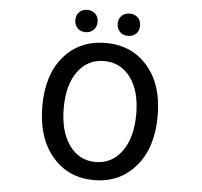

<svg xmlns="http://www.w3.org/2000/svg" viewBox="-61 -987 1121 1064"><g transform="rotate(5 500.0 -455.5)"><path d="M732.4 -91.3Q643.6 12.7 500 12.7Q356.4 12.7 268.1 -91.3Q179.7 -195.3 179.7 -371.1Q179.7 -546.9 267.6 -648.4Q355.5 -750 500 -750Q644.5 -750 732.9 -648.4Q821.3 -546.9 821.3 -371.1Q821.3 -195.3 732.4 -91.3ZM298.8 -371.1Q298.8 -241.2 353.5 -164.6Q408.2 -87.9 500 -87.9Q591.8 -87.9 647 -165Q702.1 -242.2 702.1 -371.1Q702.1 -500 647 -574.7Q591.8 -649.4 500 -649.4Q408.2 -649.4 353.5 -574.7Q298.8 -500 298.8 -371.1ZM426.8 -817.4Q409.2 -799.8 381.8 -799.8Q354.5 -799.8 337.4 -817.4Q320.3 -835 320.3 -862.3Q320.3 -889.6 337.4 -906.7Q354.5 -923.8 381.8 -923.8Q409.2 -923.8 426.8 -906.7Q444.3 -889.6 444.3 -862.3Q444.3 -835 426.8 -817.4ZM618.2 -799.8Q590.8 -799.8 573.2 -817.4Q555.7 -835 555.7 -862.3Q555.7 -889.6 573.2 -906.7Q590.8 -923.8 618.2 -923.8Q645.5 -923.8 663.1 -906.7Q680.7 -889.6 680.7 -862.3Q680.7 -834 663.6 -816.9Q646.5 -799.8 618.2 -799.8Z"/></g></svg>

Font: Gen Shin Gothic Monospace Medium
Style: Regular
Weight: 500
Designer: [Source Han Sans]
Ryoko NISHIZUKA  (kana & ideographs); Paul D. Hunt (Latin, Greek & Cyrillic); Wenlong ZHANG  (bopomofo
Version: Version 1.002.20150607